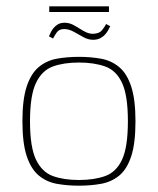

<svg xmlns="http://www.w3.org/2000/svg" viewBox="-20 -583 500 608"><path d="M230 5Q192 5 159.5 -1Q127 -7 102.5 -27.5Q78 -48 64.5 -89Q51 -130 51 -199Q51 -268 64.5 -309Q78 -350 102.5 -370.5Q127 -391 159.5 -397Q192 -403 230 -403Q268 -403 300.5 -397Q333 -391 357.5 -370.5Q382 -350 395.5 -309Q409 -268 409 -199Q409 -129 395.5 -88Q382 -47 357.5 -27Q333 -7 300.5 -1Q268 5 230 5ZM230 -13Q278 -13 313 -25.5Q348 -38 366.5 -77.5Q385 -117 385 -199Q385 -281 366.5 -320.5Q348 -360 313 -372.5Q278 -385 230 -385Q182 -385 147.5 -372.5Q113 -360 94 -320.5Q75 -281 75 -199Q75 -117 94 -77.5Q113 -38 147.5 -25.5Q182 -13 230 -13ZM275 -457Q259 -457 244 -465.5Q229 -474 213.5 -482.5Q198 -491 183 -491Q167 -491 159.5 -480Q152 -469 148 -461L135 -468Q137 -472 140 -479Q143 -486 149 -493.5Q155 -501 163.5 -506Q172 -511 185 -511Q201 -511 216 -502Q231 -493 245.5 -484.5Q260 -476 274 -476Q294 -476 303.5 -488Q313 -500 316 -507L329 -500Q327 -496 323.5 -489Q320 -482 313.5 -474.5Q307 -467 297.5 -462Q288 -457 275 -457ZM136 -545V-563H325V-545Z"/></svg>

Font: Genos Thin
Style: Regular
Weight: 100
Designer: Robert E. Leuschke
Foundry: Robert E. Leuschke
Version: Version 1.010